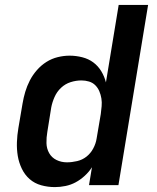

<svg xmlns="http://www.w3.org/2000/svg" viewBox="-20 -755 640 783"><path d="M204 8Q175 8 148 0.5Q121 -7 101 -24.5Q81 -42 69 -67Q57 -92 52.5 -119Q48 -146 49 -175Q50 -204 55 -233L72 -333Q76 -357 83 -380.5Q90 -404 101.5 -426.5Q113 -449 130.5 -469Q148 -489 169.5 -502.5Q191 -516 215.5 -522Q240 -528 264 -528Q290 -528 315.5 -521.5Q341 -515 360.5 -500.5Q380 -486 393 -464.5Q406 -443 412 -419L464 -735H584L463 0H343L355 -73Q343 -54 325.5 -38Q308 -22 288.5 -11.5Q269 -1 247 3.5Q225 8 204 8ZM253 -93Q273 -93 294.5 -98Q316 -103 333 -116.5Q350 -130 360.5 -150Q371 -170 374 -190L391 -290Q393 -306 394.5 -322Q396 -338 393.5 -353.5Q391 -369 385 -383Q379 -397 368.5 -407.5Q358 -418 343 -422.5Q328 -427 312 -427Q290 -427 268 -420Q246 -413 229 -397Q212 -381 202.5 -359.5Q193 -338 189 -317L173 -217Q169 -194 169.5 -171.5Q170 -149 180.5 -130.5Q191 -112 210.5 -102.5Q230 -93 253 -93Z"/></svg>

Font: Iosevka Aile Oblique
Style: Bold
Weight: 700
Italic angle: -9°
Designer: Belleve Invis
Foundry: Belleve Invis
Version: Version 31.1.0; ttfautohint (v1.8.4)